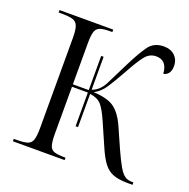

<svg xmlns="http://www.w3.org/2000/svg" viewBox="-103 -641 728 739"><g transform="rotate(20 261.5 -271.0)"><path d="M25 0V-10H36Q65 -10 80 -14.5Q95 -19 100.5 -34.5Q106 -50 106 -83V-453Q106 -486 100 -501.5Q94 -517 78.5 -521.5Q63 -526 33 -526H21V-536H241V-526H235Q207 -526 192.5 -521.5Q178 -517 172.5 -502Q167 -487 167 -454V-285H232V-425H242V-290Q273 -301 290.5 -335.5Q308 -370 336 -427Q363 -481 384.5 -511.5Q406 -542 447 -542Q476 -542 492.5 -525.5Q509 -509 509 -485Q509 -465 501 -454.5Q493 -444 480 -442Q477 -496 432 -496Q405 -496 386.5 -472.5Q368 -449 342 -401Q314 -351 296.5 -324.5Q279 -298 253 -284Q311 -281 338 -261Q365 -241 384 -200L423 -112Q441 -72 454 -49.5Q467 -27 479 -18.5Q491 -10 508 -10H515V0H496Q459 0 436 -8.5Q413 -17 396.5 -38.5Q380 -60 363 -100L324 -189Q304 -235 288.5 -252Q273 -269 242 -273V-137H232V-275H167V-82Q167 -50 172 -34.5Q177 -19 191.5 -14.5Q206 -10 232 -10H237V0Z"/></g></svg>

Font: Noto Serif Display Condensed Light
Style: Regular
Weight: 300
Width: 3
Designer: Monotype Design Team
Foundry: Monotype Imaging Inc.
Version: Version 2.009